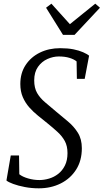

<svg xmlns="http://www.w3.org/2000/svg" viewBox="-20 -1013 564 1044"><path d="M191 11Q151.5 11 115 4Q78.5 -3 52 -12.8Q25.5 -22.5 15 -31.5L38.5 -167.5H83.5L85 -65.5Q102.5 -51.5 132.8 -42.8Q163 -34 194 -34Q220 -34 247 -42Q274 -50 296.5 -67.5Q319 -85 333 -113Q347 -141 347 -180.5Q347 -219 332.5 -245.8Q318 -272.5 293.2 -295.2Q268.5 -318 237.5 -343Q213 -363 187.2 -383.5Q161.5 -404 139.5 -428.8Q117.5 -453.5 104 -484.8Q90.5 -516 90.5 -556.5Q90.5 -615.5 119.2 -659.2Q148 -703 197 -727Q246 -751 307 -751Q348.5 -751 379.5 -744.8Q410.5 -738.5 431.8 -729Q453 -719.5 464.5 -710.5L440.5 -584H398L396.5 -679Q383 -690.5 358.2 -698.2Q333.5 -706 299.5 -706Q269 -706 238 -692.2Q207 -678.5 186.5 -649.5Q166 -620.5 166 -576Q166 -534.5 182 -507Q198 -479.5 225.5 -456.5Q253 -433.5 286.5 -405Q317 -379.5 349.2 -352.8Q381.5 -326 403.2 -291.5Q425 -257 425 -207Q425 -139.5 394 -90.8Q363 -42 310 -15.5Q257 11 191 11ZM322.5 -823.5 230.5 -971 259.5 -993Q284.5 -965.5 309.5 -937.5Q334.5 -909.5 360 -881.5Q394 -909.5 428.8 -937.2Q463.5 -965 498 -993L523.5 -971L385.5 -823.5Z"/></svg>

Font: Merriweather 24pt SemiCondensed Light
Style: Italic
Weight: 300
Width: 4
Italic angle: -7.8°
Designer: Eben Sorkin
Foundry: Eben Sorkin
Version: Version 2.101